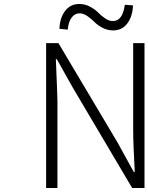

<svg xmlns="http://www.w3.org/2000/svg" viewBox="-20 -946 747 966"><path d="M212 0V-729H274L572 -228L653 -81H658Q650 -225 650 -297V-729H707V0H645L348 -502L266 -648H261Q269 -461 269 -437V0ZM549 -793Q520 -793 495 -806.5Q470 -820 454.5 -836Q439 -852 419 -865.5Q399 -879 380 -879Q356 -879 340 -857Q324 -835 321 -797L279 -801Q281 -856 307.5 -891Q334 -926 379 -926Q408 -926 433 -912.5Q458 -899 473.5 -883Q489 -867 509 -853.5Q529 -840 548 -840Q597 -840 608 -922L649 -919Q647 -863 620.5 -828Q594 -793 549 -793Z"/></svg>

Font: NotoSansHansLight
Style: Regular
Weight: 300
Designer: Ryoko NISHIZUKA  (kana & ideographs); Paul D. Hunt (Latin, Greek & Cyrillic); Wenlong ZHANG  (bopomofo); Sandoll Communi
Foundry: Adobe Systems Incorporated
Version: Version 1.00;December 8, 2021;FontCreator 13.0.0.2675 64-bit